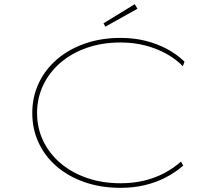

<svg xmlns="http://www.w3.org/2000/svg" viewBox="-20 -892 1032 922"><path d="M559 10Q465 10 387 -17Q309 -44 252.5 -92.5Q196 -141 165.5 -206.5Q135 -272 135 -349Q135 -426 165.5 -491.5Q196 -557 252.5 -606Q309 -655 387 -682.5Q465 -710 559 -710Q623 -710 679 -696Q735 -682 782.5 -656.5Q830 -631 866 -596L858 -574Q824 -609 777.5 -634.5Q731 -660 676 -674Q621 -688 559 -688Q471 -688 397.5 -662.5Q324 -637 270.5 -591Q217 -545 187.5 -483Q158 -421 158 -349Q158 -277 187.5 -215.5Q217 -154 270.5 -108.5Q324 -63 397.5 -37.5Q471 -12 559 -12Q619 -12 671.5 -24.5Q724 -37 768.5 -60.5Q813 -84 849 -116L860 -97Q824 -65 777 -40.5Q730 -16 675.5 -3Q621 10 559 10ZM486 -764 477 -780 627 -872 640 -850Z"/></svg>

Font: Lexend Zetta Thin
Style: Regular
Weight: 250
Version: Version 1.007